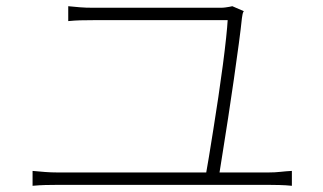

<svg xmlns="http://www.w3.org/2000/svg" viewBox="-20 -673 1040 619"><path d="M766 -637Q763 -633 762 -627Q761 -621 760 -615Q757 -585 750 -532.5Q743 -480 734 -417.5Q725 -355 715.5 -293Q706 -231 698 -181.5Q690 -132 686 -106H643Q647 -127 653.5 -167Q660 -207 668 -257Q676 -307 684 -360.5Q692 -414 698.5 -463.5Q705 -513 709 -551Q713 -589 714 -608Q685 -608 636 -608Q587 -608 530.5 -608Q474 -608 420.5 -608Q367 -608 329 -608Q291 -608 281 -608Q256 -608 238.5 -607.5Q221 -607 200 -605V-653Q220 -651 238 -649.5Q256 -648 280 -648Q289 -648 317 -648Q345 -648 385 -648Q425 -648 470 -648Q515 -648 558.5 -648Q602 -648 637 -648Q672 -648 692 -648Q699 -648 706.5 -649Q714 -650 719.5 -651Q725 -652 729 -653ZM85 -122Q106 -120 125.5 -118.5Q145 -117 165 -117H846Q866 -117 884 -119Q902 -121 921 -122V-74Q902 -76 880.5 -76.5Q859 -77 846 -77H165Q145 -77 126 -76.5Q107 -76 85 -74Z"/></svg>

Font: Noto Sans KR ExtraLight
Style: Regular
Weight: 250
Designer: Ryoko NISHIZUKA  (kana, bopomofo & ideographs); Paul D. Hunt (Latin, Greek & Cyrillic); Sandoll Communications , Soo-you
Foundry: Adobe
Version: Version 2.004-H2;hotconv 1.0.118;makeotfexe 2.5.65603